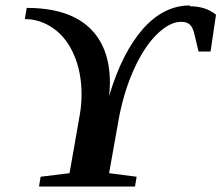

<svg xmlns="http://www.w3.org/2000/svg" viewBox="-20 -682 812 704"><path d="M676 -662 677 -659Q734 -659 772 -628L752 -493H708L694 -552Q688 -580 677 -591Q666 -602 644 -602Q601 -602 553 -554Q506 -507 468 -421Q431 -337 413 -232L380 -47L481 -34L475 2H123L129 -34L235 -47L272 -258Q279 -296 279 -336Q279 -416 252 -479Q225 -543 177 -577Q128 -612 71 -612L78 -653Q229 -653 306 -582Q383 -511 383 -378Q383 -356 380 -330Q428 -490 505 -577Q581 -662 676 -662Z"/></svg>

Font: Libra Serif Modern
Style: Bold Italic
Weight: 700
Italic angle: -12°
Designer: Stefan Peev, Context Ltd
Foundry: Stefan Peev, Context Ltd
Version: Version 1.000